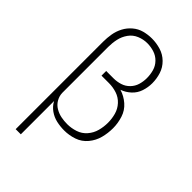

<svg xmlns="http://www.w3.org/2000/svg" viewBox="-279 -836 1134 1134"><g transform="rotate(45 288.0 -269.0)"><path d="M91 205H134V-73Q149 -44 176 -25Q203 -6 234.5 1Q266 8 299 8Q340 8 379.5 -5.5Q419 -19 446 -51.5Q473 -84 483.5 -124Q494 -164 494 -206Q494 -247 481 -288Q468 -329 436 -357Q404 -385 364 -397Q396 -408 422 -432Q448 -456 459 -489.5Q470 -523 470 -557Q470 -595 458.5 -631Q447 -667 419.5 -694Q392 -721 355.5 -732Q319 -743 282 -743Q249 -743 217 -734.5Q185 -726 159 -704Q133 -682 117.5 -652.5Q102 -623 96.5 -590.5Q91 -558 91 -525ZM285 -31Q259 -31 233.5 -36Q208 -41 185 -54.5Q162 -68 148.5 -91Q135 -114 134 -140V-146V-525Q134 -558 141 -590.5Q148 -623 167.5 -650.5Q187 -678 218 -691Q249 -704 282 -704Q311 -704 339.5 -695Q368 -686 389 -664.5Q410 -643 418 -614.5Q426 -586 426 -556Q426 -528 418 -501Q410 -474 390 -453.5Q370 -433 343 -424.5Q316 -416 288 -416H226V-377H288Q322 -377 354 -366.5Q386 -356 409 -331Q432 -306 441 -273.5Q450 -241 450 -207Q450 -173 441 -139.5Q432 -106 409 -79.5Q386 -53 352.5 -42Q319 -31 285 -31Z"/></g></svg>

Font: Iosevka Sparkle Extralight
Style: Regular
Weight: 200
Designer: Belleve Invis
Foundry: Belleve Invis
Version: Version 4.5.0; ttfautohint (v1.8.3)